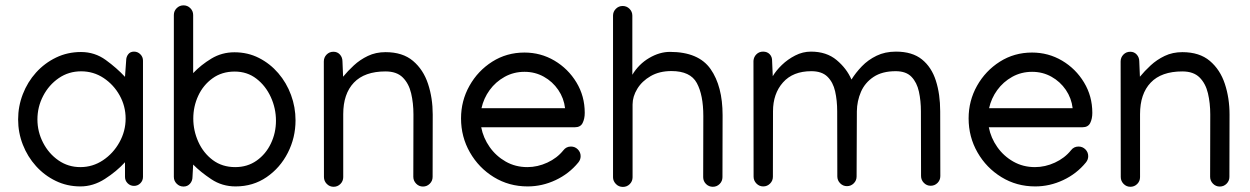

<svg xmlns="http://www.w3.org/2000/svg" viewBox="-20 -698 4747 729"><path d="M287.6 -500.5Q339.8 -500.5 381.6 -470.2Q423.3 -439.9 454.6 -406.2L459 -467.8Q459 -481.9 466.8 -491.9Q474.6 -502 488.8 -502Q502.9 -502 512.9 -491.9Q522.9 -481.9 522.9 -467.8V-26.4Q522.9 -12.2 512.9 -2.2Q502.9 7.8 488.8 7.8Q474.6 7.8 464.6 -2.2Q454.6 -12.2 454.6 -26.4V-82Q422.4 -46.9 378.2 -18.6Q334 9.8 285.2 9.8Q234.9 9.8 191.9 -11Q148.9 -31.7 116.7 -67.4Q84.5 -103 66.7 -148.7Q48.8 -194.3 48.8 -244.6Q48.8 -294.4 66.7 -340.6Q84.5 -386.7 116.9 -422.6Q149.4 -458.5 192.9 -479.5Q236.3 -500.5 287.6 -500.5ZM457 -247.6Q457 -294.9 434.3 -335.7Q411.6 -376.5 373.3 -401.9Q335 -427.2 288.1 -427.2Q240.7 -427.2 203.1 -401.4Q165.5 -375.5 143.8 -333.7Q122.1 -292 122.1 -244.6Q122.1 -197.8 143.6 -156.2Q165 -114.7 201.9 -89.1Q238.8 -63.5 285.2 -63.5Q332 -63.5 371.1 -89.6Q410.2 -115.7 433.6 -158Q457 -200.2 457 -247.6Z M874.5 9.8Q823.2 9.8 782.2 -17.6Q741.2 -44.9 713.4 -73.2L710.9 -26.4Q710.9 -11.2 701.4 -0.5Q691.9 10.3 676.8 10.3Q661.6 10.3 650.9 -0.5Q640.1 -11.2 640.1 -26.4V-641.1Q640.1 -656.2 650.9 -667Q661.6 -677.7 676.8 -677.7Q691.9 -677.7 702.6 -667Q713.4 -656.2 713.4 -641.1V-420.4Q743.2 -451.7 782.7 -475.6Q822.3 -499.5 870.1 -499.5Q920.9 -499.5 963.1 -478Q1005.4 -456.5 1036.6 -420.2Q1067.9 -383.8 1085 -337.4Q1102.1 -291 1102.1 -241.2Q1102.1 -175.3 1072.8 -117.9Q1043.5 -60.5 992.2 -25.4Q940.9 9.8 874.5 9.8ZM873 -63.5Q919.4 -63.5 954.3 -88.1Q989.3 -112.8 1008.5 -153.1Q1027.8 -193.4 1027.8 -239.7Q1027.8 -286.6 1008.3 -329.3Q988.8 -372.1 953.6 -399.2Q918.5 -426.3 871.1 -426.3Q822.3 -426.3 786.9 -400.6Q751.5 -375 732.7 -334.5Q713.9 -293.9 713.9 -248Q713.9 -202.1 732.9 -159.7Q752 -117.2 787.8 -90.3Q823.7 -63.5 873 -63.5Z M1246.1 -501.5Q1261.2 -501.5 1270.8 -490.7Q1280.3 -480 1280.3 -464.8L1282.7 -406.7Q1300.3 -428.2 1323.5 -449.7Q1346.7 -471.2 1376.7 -485.6Q1406.7 -500 1443.8 -500Q1508.8 -500 1548.1 -466.8Q1587.4 -433.6 1605.2 -379.6Q1623 -325.7 1623 -263.2L1622.6 -26.4Q1622.6 -11.2 1611.8 -0.5Q1601.1 10.3 1585.9 10.3Q1570.8 10.3 1560.1 -0.7Q1549.3 -11.7 1549.3 -26.9L1549.8 -263.2Q1549.8 -306.6 1541 -343.8Q1532.2 -380.9 1509.3 -403.8Q1486.3 -426.8 1443.8 -426.8Q1364.3 -426.8 1323.7 -384.3Q1283.2 -341.8 1283.2 -264.6V-25.4Q1283.2 -10.3 1272.5 0.5Q1261.7 11.2 1246.6 11.2Q1231.4 11.2 1220.7 0.2Q1210 -10.7 1210 -25.9L1209.5 -464.4Q1209.5 -480 1220 -490.7Q1230.5 -501.5 1246.1 -501.5Z M1983.4 9.8Q1912.6 9.8 1855.2 -25.4Q1797.9 -60.5 1764.2 -119.4Q1730.5 -178.2 1730.5 -248.5Q1730.5 -315.4 1762.5 -372.3Q1794.4 -429.2 1849.1 -463.9Q1903.8 -498.5 1971.2 -498.5Q2033.2 -498.5 2085.2 -467.8Q2137.2 -437 2168.7 -385Q2200.2 -333 2200.2 -269.5Q2200.2 -247.1 2192.1 -231Q2184.1 -214.8 2162.6 -214.8H1807.1Q1814.9 -174.3 1839.1 -139.9Q1863.3 -105.5 1900.1 -84.5Q1937 -63.5 1982.4 -63.5Q2021 -63.5 2058.1 -80.6Q2095.2 -97.7 2119.1 -127.4Q2129.9 -141.6 2147.9 -141.6Q2163.1 -141.6 2173.8 -130.9Q2184.6 -120.1 2184.6 -105Q2184.6 -91.8 2175.8 -81.1Q2140.6 -38.1 2089.6 -14.2Q2038.6 9.8 1983.4 9.8ZM2125.5 -287.1Q2121.1 -325.2 2099.6 -356.7Q2078.1 -388.2 2044.9 -406.7Q2011.7 -425.3 1971.7 -425.3Q1930.2 -425.3 1896 -406.2Q1861.8 -387.2 1839.1 -356Q1816.4 -324.7 1808.1 -287.1Z M2307.6 -638.7Q2307.6 -653.8 2318.4 -664.6Q2329.1 -675.3 2344.2 -675.3Q2359.4 -675.3 2370.1 -664.6Q2380.9 -653.8 2380.9 -638.7V-414.1Q2405.3 -454.6 2444.8 -477.8Q2484.4 -501 2523.4 -501Q2632.3 -501 2678 -435.8Q2723.6 -370.6 2723.6 -260.7V-256.3L2723.1 -25.9V-25.4Q2723.1 -10.3 2712.4 0.5Q2701.7 11.2 2686.5 11.2Q2671.4 11.2 2660.6 0.5Q2649.9 -10.3 2649.9 -25.4V-25.9L2650.4 -257.3Q2650.4 -337.4 2625.7 -382.8Q2601.1 -428.2 2529.3 -428.2Q2483.9 -428.2 2450.7 -409.2Q2417.5 -390.1 2399.7 -360.8Q2381.8 -331.5 2381.8 -301.3V-24.9Q2381.8 -9.8 2371.1 1Q2360.4 11.7 2345.2 11.7Q2329.1 11.7 2318.4 0.5Q2307.6 -10.7 2307.6 -24.9Z M3212.9 -396Q3229 -421.9 3252.4 -446.3Q3275.9 -470.7 3308.1 -486.3Q3340.3 -502 3381.8 -502Q3443.8 -502 3480.5 -472.4Q3517.1 -442.9 3533.4 -391.6Q3549.8 -340.3 3549.8 -275.4L3550.3 -29.3Q3550.3 -14.2 3539.6 -3.4Q3528.8 7.3 3513.7 7.3Q3498.5 7.3 3487.8 -3.7Q3477.1 -14.6 3477.1 -29.8L3476.6 -275.4Q3476.6 -315.4 3469 -350.1Q3461.4 -384.8 3440.9 -406.2Q3420.4 -427.7 3380.9 -427.7Q3329.6 -427.7 3296.9 -406Q3264.2 -384.3 3249 -349.4Q3233.9 -314.5 3233.4 -275.4L3232.4 -27.8Q3232.4 -12.7 3221.7 -2Q3210.9 8.8 3195.8 8.8Q3180.7 8.8 3169.9 -2.2Q3159.2 -13.2 3159.2 -28.3L3158.7 -275.4Q3158.7 -316.4 3150.9 -351.1Q3143.1 -385.7 3121.8 -406.7Q3100.6 -427.7 3060.5 -427.7Q2990.7 -427.7 2952.9 -385Q2915 -342.3 2915 -275.4L2914.6 -26.9Q2914.6 -11.7 2903.8 -1Q2893.1 9.8 2877.9 9.8Q2862.8 9.8 2852.1 -1.2Q2841.3 -12.2 2841.3 -27.3L2840.8 -466.8Q2841.8 -481.9 2852.1 -491.9Q2862.3 -502 2877.4 -502Q2893.1 -502 2902.6 -491.9Q2912.1 -481.9 2911.6 -466.3L2914.1 -408.7Q2926.3 -429.7 2948.5 -451.2Q2970.7 -472.7 2999.3 -487.3Q3027.8 -502 3059.1 -502Q3118.2 -502 3156.5 -470Q3194.8 -438 3212.9 -396Z M3910.6 9.8Q3839.8 9.8 3782.5 -25.4Q3725.1 -60.5 3691.4 -119.4Q3657.7 -178.2 3657.7 -248.5Q3657.7 -315.4 3689.7 -372.3Q3721.7 -429.2 3776.4 -463.9Q3831.1 -498.5 3898.4 -498.5Q3960.4 -498.5 4012.5 -467.8Q4064.5 -437 4095.9 -385Q4127.4 -333 4127.4 -269.5Q4127.4 -247.1 4119.4 -231Q4111.3 -214.8 4089.8 -214.8H3734.4Q3742.2 -174.3 3766.4 -139.9Q3790.5 -105.5 3827.4 -84.5Q3864.3 -63.5 3909.7 -63.5Q3948.2 -63.5 3985.4 -80.6Q4022.5 -97.7 4046.4 -127.4Q4057.1 -141.6 4075.2 -141.6Q4090.3 -141.6 4101.1 -130.9Q4111.8 -120.1 4111.8 -105Q4111.8 -91.8 4103 -81.1Q4067.9 -38.1 4016.8 -14.2Q3965.8 9.8 3910.6 9.8ZM4052.7 -287.1Q4048.3 -325.2 4026.9 -356.7Q4005.4 -388.2 3972.2 -406.7Q3939 -425.3 3898.9 -425.3Q3857.4 -425.3 3823.2 -406.2Q3789.1 -387.2 3766.4 -356Q3743.7 -324.7 3735.4 -287.1Z M4271.5 -501.5Q4286.6 -501.5 4296.1 -490.7Q4305.7 -480 4305.7 -464.8L4308.1 -406.7Q4325.7 -428.2 4348.9 -449.7Q4372.1 -471.2 4402.1 -485.6Q4432.1 -500 4469.2 -500Q4534.2 -500 4573.5 -466.8Q4612.8 -433.6 4630.6 -379.6Q4648.4 -325.7 4648.4 -263.2L4647.9 -26.4Q4647.9 -11.2 4637.2 -0.5Q4626.5 10.3 4611.3 10.3Q4596.2 10.3 4585.4 -0.7Q4574.7 -11.7 4574.7 -26.9L4575.2 -263.2Q4575.2 -306.6 4566.4 -343.8Q4557.6 -380.9 4534.7 -403.8Q4511.7 -426.8 4469.2 -426.8Q4389.6 -426.8 4349.1 -384.3Q4308.6 -341.8 4308.6 -264.6V-25.4Q4308.6 -10.3 4297.9 0.5Q4287.1 11.2 4272 11.2Q4256.8 11.2 4246.1 0.2Q4235.4 -10.7 4235.4 -25.9L4234.9 -464.4Q4234.9 -480 4245.4 -490.7Q4255.9 -501.5 4271.5 -501.5Z"/></svg>

Font: Manjari
Style: Regular
Weight: 400
Designer: Santhosh Thottingal <santhosh.thottingal@gmail.com>
Foundry: SMC
Version: Version 2.000